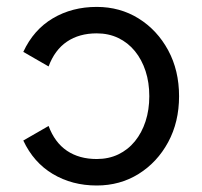

<svg xmlns="http://www.w3.org/2000/svg" viewBox="-20 -538 598 567"><path d="M420.9 -253.9Q420.9 -294.4 409.9 -328.1Q398.9 -361.8 378.4 -387Q357.9 -412.1 329.3 -425.8Q300.8 -439.5 265.6 -439.5Q213.9 -439.5 177.7 -415Q141.6 -390.6 123.5 -341.8L48.8 -384.8Q79.1 -450.2 136 -483.9Q192.9 -517.6 265.6 -517.6Q334.5 -517.6 389.4 -483.4Q444.3 -449.2 476.6 -389.6Q508.8 -330.1 508.8 -253.9Q508.8 -177.7 476.6 -118.2Q444.3 -58.6 389.4 -24.4Q334.5 9.8 265.6 9.8Q192.9 9.8 136 -24.2Q79.1 -58.1 48.8 -123L123.5 -166Q141.6 -117.2 177.7 -92.8Q213.9 -68.4 265.6 -68.4Q300.8 -68.4 329.3 -82Q357.9 -95.7 378.4 -120.8Q398.9 -146 409.9 -179.9Q420.9 -213.9 420.9 -253.9Z"/></svg>

Font: Giphurs SC
Style: Regular
Weight: 400
Version: Version 0.920